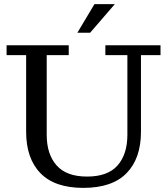

<svg xmlns="http://www.w3.org/2000/svg" viewBox="-20 -902 812 933"><path d="M385 11Q246 11 176.5 -60.5Q107 -132 107 -262V-634H12V-682H314V-634H207V-247Q207 -152.5 255 -98.3Q302.9 -44 403 -44Q504 -44 551.5 -98.3Q599 -152.5 599 -247V-634H492V-682H760V-634H665V-262Q665 -132 595 -60.5Q525 11 385 11ZM356 -743 439 -882H538L418 -743Z"/></svg>

Font: Montagu Slab
Style: Bold
Weight: 700
Designer: Florian Karsten
Foundry: Florian Karsten
Version: Version 1.000